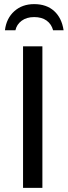

<svg xmlns="http://www.w3.org/2000/svg" viewBox="-20 -913 329 933"><path d="M92 0V-688H186V0ZM146 -893Q206 -893 243 -859.5Q280 -826 289 -766H238Q230 -796 206.5 -813Q183 -830 146 -830Q109 -830 85 -812Q61 -794 55 -766H4Q11 -824 49.5 -858.5Q88 -893 146 -893Z"/></svg>

Font: Libra Sans
Style: Regular
Weight: 400
Foundry: Context Ltd
Version: Version 1.000; ttfautohint (v1.3)